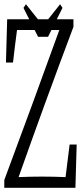

<svg xmlns="http://www.w3.org/2000/svg" viewBox="-27 -894 392 904"><path d="M-6.8 -46.4Q126.5 -404.3 252.4 -752.9H53.2Q43.5 -681.2 34.2 -599.6H1Q3.9 -706.1 6.8 -803.2H318.8Q318.8 -790 318.8 -767.6Q187.5 -418.9 60.5 -60.1Q115.7 -62.5 170.9 -62.5Q226.1 -62.5 281.7 -60.1Q291.5 -141.6 300.8 -213.4H334Q331.1 -116.7 328.1 -9.8H-6.8Q-6.8 -32.7 -6.8 -46.4ZM175.8 -772.9 255.9 -874 267.1 -856.9 199.2 -720.7H152.3L83.5 -856.9L95.2 -874Z"/></svg>

Font: Scarab Serif
Style: Condensed-Light
Weight: 300
Designer: John Roberts
Foundry: Scarab
Version: 1.0